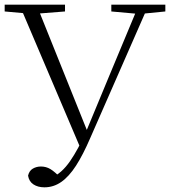

<svg xmlns="http://www.w3.org/2000/svg" viewBox="-22 -743 736 821"><path d="M98 8Q103 -13 118.5 -22Q134 -31 153 -31Q175 -31 193.5 -20Q212 -9 241 21L209 38L198 17Q242 -2 278 -54.5Q314 -107 343 -175H344L449 -428L572 -723H614L364 -153Q333 -81 303 -34.5Q273 12 240 35Q207 58 168 58Q140 58 121 45.5Q102 33 98 8ZM-2 -694V-723H256V-694L129 -684H109ZM454 -694V-723H685V-694L584 -684H565ZM324 -105 61 -723H134L355 -173Z"/></svg>

Font: Noto Serif KR ExtraLight
Style: Regular
Weight: 200
Designer: Ryoko NISHIZUKA 西塚涼子 (kana & ideographs); Frank Grießhammer (Latin, Greek & Cyrillic); Wenlong ZHANG 张文龙 (bopomofo); San
Foundry: Adobe
Version: Version 2.002-H1;hotconv 1.1.0;makeotfexe 2.6.0